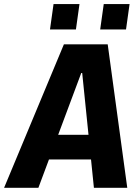

<svg xmlns="http://www.w3.org/2000/svg" viewBox="-50 -898 670 918"><path d="M-30.5 0 255.5 -686H465L558.5 0H399L343 -549H338.5L133.5 0ZM116.5 -135.5 133.5 -253.5H460L443 -135.5ZM189 -757 206 -878.5H330L313 -757ZM429 -757 446 -878.5H569.5L552.5 -757Z"/></svg>

Font: Chivo Mono Medium
Style: Italic
Weight: 500
Italic angle: -8.05°
Monospace: yes
Designer: Hector Gatti
Foundry: Omnibus-Type
Version: Version 1.008